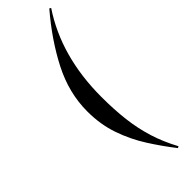

<svg xmlns="http://www.w3.org/2000/svg" viewBox="-331 -808 1015 1015"><g transform="rotate(-45 176.0 -300.5)"><path d="M86 -275Q86 -413 153.5 -544.5Q221 -676 329 -802L338 -797Q193 -580 193 -276Q193 -181 202.5 -102Q212 -23 234.5 49.5Q257 122 297 196L288 201Q237 136 190.5 63Q144 -10 115 -93.5Q86 -177 86 -275Z"/></g></svg>

Font: Literata 72pt Medium
Style: Italic
Weight: 500
Italic angle: -2°
Designer: Latin by Veronika Burian and Jose Scaglione. Greek by Irene Vlachou. Cyrillic by Vera Evstafieva
Foundry: TypeTogether
Version: Version 3.002